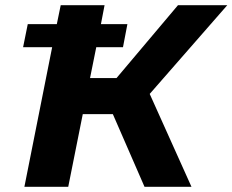

<svg xmlns="http://www.w3.org/2000/svg" viewBox="-20 -720 896 740"><path d="M87 -627H199L214 -700H383L369 -627H471L454 -538H351L327 -419H429L666 -700H856L557 -358L718 0H537L415 -280H299L243 0H74L181 -538H69Z"/></svg>

Font: Argentum Sans SemiBold
Style: Italic
Weight: 600
Italic angle: -11°
Designer: Julieta Ulanovsky (font), Cristiano Sobral (main changes and remaster)
Foundry: Julieta Ulanovsky (font), Cristiano Sobral (main changes and remaster)
Version: Version 2.007;June 15, 2022;FontCreator 14.0.0.2814 64-bit; 